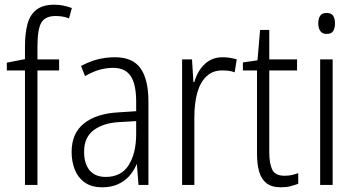

<svg xmlns="http://www.w3.org/2000/svg" viewBox="-20 -785 1506 815"><path d="M231 -486H139V0H86V-486H9V-519L86 -534V-587Q86 -643 96.5 -682.5Q107 -722 134.5 -743.5Q162 -765 209 -765Q231 -765 248 -761.5Q265 -758 285 -751L273 -707Q258 -713 243.5 -715Q229 -717 216 -717Q172 -717 155.5 -689Q139 -661 139 -589V-533H231Z M468 -542Q543 -542 576.5 -495Q610 -448 610 -355V0H568L561 -88H560Q548 -59 528 -37Q508 -15 479.5 -2.5Q451 10 414 10Q368 10 339 -11Q310 -32 297 -66Q284 -100 284 -140Q284 -219 336.5 -261Q389 -303 482 -308L558 -313V-353Q558 -428 534.5 -462.5Q511 -497 460 -497Q433 -497 404.5 -489.5Q376 -482 341 -462L324 -505Q359 -524 394.5 -533Q430 -542 468 -542ZM490 -267Q421 -264 379 -233.5Q337 -203 337 -141Q337 -90 360.5 -62Q384 -34 429 -34Q495 -34 526.5 -84.5Q558 -135 558 -216V-271Z M925 -542Q942 -542 956.5 -539.5Q971 -537 985 -533L976 -478Q963 -483 951 -484.5Q939 -486 922 -486Q883 -486 856.5 -461Q830 -436 817.5 -391.5Q805 -347 805 -287V0H753V-533H795L801 -437H805Q819 -485 849.5 -513.5Q880 -542 925 -542Z M1188 -39Q1205 -39 1218.5 -42Q1232 -45 1246 -50V-5Q1230 1 1213 5.5Q1196 10 1172 10Q1133 10 1111 -7.5Q1089 -25 1080 -56.5Q1071 -88 1071 -132V-486H1011V-520L1073 -529L1084 -658H1123V-533H1241V-486H1123V-140Q1123 -91 1135.5 -65Q1148 -39 1188 -39Z M1392 -533V0H1339V-533ZM1366 -730Q1387 -730 1394.5 -717.5Q1402 -705 1402 -686Q1402 -666 1394.5 -653.5Q1387 -641 1366 -641Q1348 -641 1339.5 -653.5Q1331 -666 1331 -686Q1331 -706 1339 -718Q1347 -730 1366 -730Z"/></svg>

Font: Noto Sans Bengali Condensed Light
Style: Regular
Weight: 300
Width: 3
Designer: Jelle Bosma - Monotype Design Team
Foundry: Monotype Imaging Inc.
Version: Version 2.003